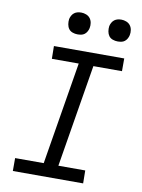

<svg xmlns="http://www.w3.org/2000/svg" viewBox="-101 -1016 802 1084"><g transform="rotate(10 300.0 -474.0)"><path d="M453 0H50V-74H214L311 -662H157L156 -735H559V-662H395L298 -74H452ZM505 -823Q491 -823 477 -828Q463 -833 455 -844Q447 -855 444.5 -870Q442 -885 444 -900Q446 -910 451.5 -920Q457 -930 465.5 -936.5Q474 -943 484.5 -945.5Q495 -948 506 -948Q520 -948 534 -942.5Q548 -937 556.5 -926Q565 -915 567.5 -900Q570 -885 567 -870Q565 -860 559.5 -850Q554 -840 545.5 -833.5Q537 -827 526.5 -825Q516 -823 505 -823ZM275 -823Q261 -823 247 -828Q233 -833 225 -844Q217 -855 214.5 -870Q212 -885 214 -900Q216 -910 221.5 -920Q227 -930 235.5 -936.5Q244 -943 254.5 -945.5Q265 -948 276 -948Q290 -948 304 -942.5Q318 -937 326.5 -926Q335 -915 337.5 -900Q340 -885 337 -870Q335 -860 329.5 -850Q324 -840 315.5 -833.5Q307 -827 296.5 -825Q286 -823 275 -823Z"/></g></svg>

Font: Iosevka Extended
Style: Italic
Weight: 400
Width: 7
Italic angle: -9°
Monospace: yes
Designer: Belleve Invis
Foundry: Belleve Invis
Version: Version 32.5.0; ttfautohint (v1.8.4)